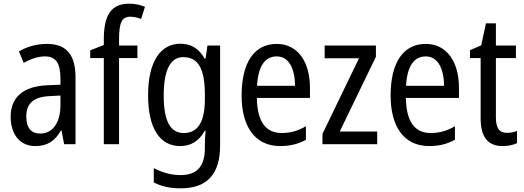

<svg xmlns="http://www.w3.org/2000/svg" viewBox="-20 -785 2851 1045"><path d="M236 -546C179 -546 126 -531 83 -505L109 -443C149 -465 187 -478 225 -478C282 -478 309 -443 309 -359V-324L239 -321C107 -316 38 -256 38 -150C38 -58 85 10 172 10C239 10 279 -18 312 -75H315L329 0H391V-363C391 -483 345 -546 236 -546ZM252 -262 309 -265V-213C309 -113 264 -58 198 -58C152 -58 123 -87 123 -151C123 -220 160 -258 252 -262Z M728 -469V-537H628V-573C628 -662 644 -694 689 -694C709 -694 729 -689 748 -682L769 -748C742 -759 715 -765 682 -765C583 -765 545 -699 545 -571V-540L471 -511V-469H545V0H628V-469Z M962 -547C852 -547 786 -448 786 -266C786 -87 850 10 960 10C1020 10 1063 -17 1095 -74H1099C1096 -48 1095 -15 1095 5V22C1095 123 1049 168 964 168C913 168 864 155 817 130V208C859 230 906 240 964 240C1112 240 1178 157 1178 7V-537H1109L1099 -466H1094C1062 -522 1019 -547 962 -547ZM977 -474C1059 -474 1095 -412 1095 -269V-245C1095 -121 1057 -61 980 -61C907 -61 871 -126 871 -265C871 -401 906 -474 977 -474Z M1486 -546C1364 -546 1295 -445 1295 -265C1295 -102 1363 10 1505 10C1559 10 1602 -1 1645 -24V-98C1601 -72 1560 -61 1513 -61C1425 -61 1380 -125 1378 -252H1667V-308C1667 -444 1604 -546 1486 -546ZM1486 -478C1555 -478 1585 -407 1586 -318H1379C1385 -425 1422 -478 1486 -478Z M2033 0V-69H1829L2026 -476V-537H1747V-468H1934L1735 -56V0Z M2297 -546C2175 -546 2106 -445 2106 -265C2106 -102 2174 10 2316 10C2370 10 2413 -1 2456 -24V-98C2412 -72 2371 -61 2324 -61C2236 -61 2191 -125 2189 -252H2478V-308C2478 -444 2415 -546 2297 -546ZM2297 -478C2366 -478 2396 -407 2397 -318H2190C2196 -425 2233 -478 2297 -478Z M2738 -62C2696 -62 2679 -90 2679 -148V-469H2788V-537H2679V-658H2625L2599 -538L2538 -512V-469H2596V-140C2596 -34 2640 10 2715 10C2745 10 2774 4 2794 -6V-72C2778 -66 2757 -62 2738 -62Z"/></svg>

Font: Noto Sans Lao UI Cond
Style: Regular
Weight: 400
Width: 3
Designer: Monotype Design Team
Foundry: Monotype Imaging Inc.
Version: Version 2.000